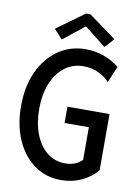

<svg xmlns="http://www.w3.org/2000/svg" viewBox="-100 -987 761 1060"><g transform="rotate(10 281.0 -457.0)"><path d="M316.9 7.8Q231.9 7.8 167.2 -38.8Q102.5 -85.4 66.2 -167.5Q29.8 -249.5 29.8 -356.4Q29.8 -468.3 68.8 -551.8Q107.9 -635.3 175.3 -681.4Q242.7 -727.5 328.1 -727.5Q380.9 -727.5 429.9 -710.2Q479 -692.9 516.6 -661.6L478.5 -569.3Q457.5 -595.2 418.5 -614Q379.4 -632.8 333.5 -632.8Q273.4 -632.8 227.8 -598.6Q182.1 -564.5 156.7 -502.7Q131.3 -440.9 131.3 -357.9Q131.3 -278.3 155.3 -217.3Q179.2 -156.2 222.2 -121.6Q265.1 -86.9 323.7 -86.9Q363.8 -86.9 390.4 -102.1Q417 -117.2 432.6 -138.2L418.9 -110.8V-306.2H282.7V-397.5H518.6V-83.5Q486.3 -42 432.9 -17.1Q379.4 7.8 316.9 7.8ZM187.5 -757.3 139.6 -809.1 294.9 -921.9H319.3L473.6 -809.1L426.3 -757.3L308.6 -850.6H304.7Z"/></g></svg>

Font: Reddit Mono Medium
Style: Regular
Weight: 500
Monospace: yes
Designer: Stephen Hutchings
Foundry: Reddit
Version: Version 1.014